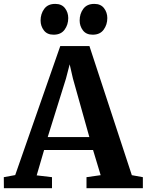

<svg xmlns="http://www.w3.org/2000/svg" viewBox="-35 -990 772 1010"><path d="M45 -69 282 -747.5H435.5L658.5 -68.5L716.5 -58V0H420V-58L494.5 -68.5L454.5 -201H197L158 -67.5L238.5 -58V0H-14.5L-15 -58ZM435 -269 348.5 -577.5 331.5 -651.5 312 -576.5 216 -269ZM246.5 -807.5Q213 -807.5 195.8 -830.2Q178.5 -853 178.5 -882Q178.5 -917.5 197.8 -943.5Q217 -969.5 255 -969.5H256Q289.5 -969.5 306.8 -947Q324 -924.5 324 -895Q324 -860 304.8 -833.8Q285.5 -807.5 247.5 -807.5ZM452 -807.5Q418.5 -807.5 401.2 -830.2Q384 -853 384 -882Q384 -917.5 403.2 -943.5Q422.5 -969.5 460.5 -969.5H461.5Q495 -969.5 512.2 -947Q529.5 -924.5 529.5 -895Q529.5 -860 510.2 -833.8Q491 -807.5 453 -807.5Z"/></svg>

Font: Merriweather 24pt
Style: Bold
Weight: 700
Designer: Eben Sorkin
Foundry: Eben Sorkin
Version: Version 2.100